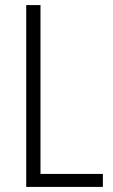

<svg xmlns="http://www.w3.org/2000/svg" viewBox="-20 -734 444 754"><path d="M83 0V-714H139V-51H384V0Z"/></svg>

Font: Noto Sans Myanmar UI Condensed Light
Style: Regular
Weight: 300
Width: 3
Designer: Monotype Design Team
Foundry: Monotype Imaging Inc.
Version: Version 2.103; ttfautohint (v1.8.4.7-5d5b)